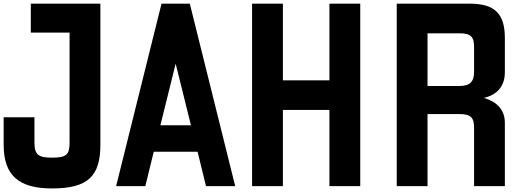

<svg xmlns="http://www.w3.org/2000/svg" viewBox="-20 -1020 2874 1052"><path d="M265 12.5C465 12.5 530 -57.5 530 -227.5V-1000H148.8V-841.2H361.2V-240C361.2 -172.5 345 -156.2 265 -156.2C188.8 -156.2 168.8 -172.5 168.8 -240V-377.5H0V-227.5C0 -57.5 83.8 12.5 265 12.5Z M616.2 0H776.2L822.5 -188.8H1062.5L1108.8 0H1268.8L1020 -1000H865ZM858.8 -333.8 942.5 -671.2 1026.2 -333.8Z M1361.2 0H1530V-417.5H1785V0H1953.8V-1000H1785V-580H1530V-1000H1361.2Z M2153.8 0H2322.5V-395H2497.5C2561.2 -395 2577.5 -375 2577.5 -318.8V0H2746.2V-347.5C2746.2 -421.2 2698.8 -463.8 2631.2 -483.8C2701.2 -498.8 2746.2 -546.2 2746.2 -623.8V-811.2C2746.2 -945 2691.2 -1000 2552.5 -1000H2153.8ZM2322.5 -548.8V-837.5H2497.5C2561.2 -837.5 2577.5 -817.5 2577.5 -761.2V-627.5C2577.5 -571.2 2555 -548.8 2495 -548.8Z"/></svg>

Font: Basalte Marquee
Style: Regular
Weight: 400
Designer: Ange Degheest & Benjamin Gomez & Eugénie Bidaut
Foundry: Velvetyne Type Foundry
Version: Version 1.000;FEAKit 1.0